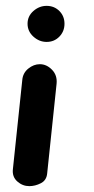

<svg xmlns="http://www.w3.org/2000/svg" viewBox="-20 -635 320 655"><path d="M80 0Q57 0 39 -16Q21 -32 24 -58L56 -362Q58 -386 76.5 -401Q95 -416 116 -416Q139 -416 157.5 -397Q176 -378 173 -349L141 -44Q139 -20 119.5 -10Q100 0 80 0ZM139 -492Q114 -492 94 -510Q74 -528 74 -554Q74 -580 94 -597.5Q114 -615 139 -615Q165 -615 182.5 -597.5Q200 -580 200 -554Q200 -528 182.5 -510Q165 -492 139 -492Z"/></svg>

Font: Edu NSW ACT Foundation
Style: Bold
Weight: 700
Version: Version 1.003